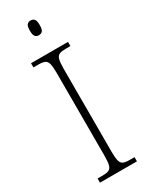

<svg xmlns="http://www.w3.org/2000/svg" viewBox="-233 -951 775 994"><g transform="rotate(-30 154.0 -453.5)"><path d="M43 0V-25H73Q97 -25 110 -30.5Q123 -36 128 -54Q133 -72 133 -109V-605Q133 -642 128 -660Q123 -678 110 -683.5Q97 -689 73 -689H43V-714H264V-689H235Q211 -689 198 -683.5Q185 -678 180 -660Q175 -642 175 -605V-109Q175 -72 180 -54Q185 -36 198 -30.5Q211 -25 235 -25H264V0ZM151 -819Q138 -819 130 -828Q122 -837 122 -863Q122 -889 130 -898Q138 -907 151 -907Q165 -907 173 -898Q181 -889 181 -863Q181 -837 173 -828Q165 -819 151 -819Z"/></g></svg>

Font: Noto Serif Tamil SemiCondensed ExtraLight
Style: Regular
Weight: 200
Width: 4
Designer: Indian Type Foundry, Tom Grace, and the Monotype Design Team
Foundry: Monotype Imaging Inc.
Version: Version 2.004; ttfautohint (v1.8.4.7-5d5b)